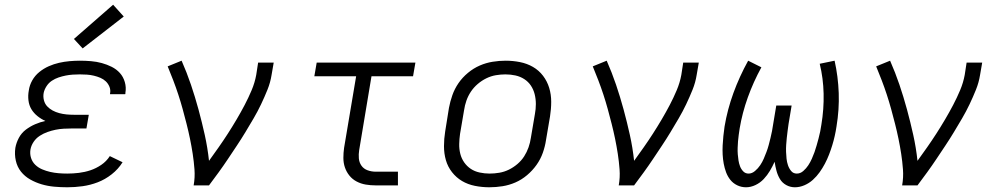

<svg xmlns="http://www.w3.org/2000/svg" viewBox="-20 -785 4240 813"><path d="M265 8Q237 8 209.5 5.5Q182 3 156.5 -4.5Q131 -12 108 -25Q85 -38 69 -58Q53 -78 47 -104.5Q41 -131 45 -159Q49 -181 60 -201.5Q71 -222 89.5 -236Q108 -250 129 -259Q150 -268 172 -273Q154 -281 138.5 -293.5Q123 -306 113 -322.5Q103 -339 100.5 -360Q98 -381 102 -402Q105 -424 116.5 -444.5Q128 -465 146.5 -480Q165 -495 186.5 -504.5Q208 -514 230 -519Q252 -524 274.5 -526Q297 -528 318 -528Q342 -528 365.5 -526Q389 -524 411 -518Q433 -512 453 -502Q473 -492 487.5 -476Q502 -460 508.5 -437.5Q515 -415 511 -392Q511 -390 511 -388.5Q511 -387 510 -386H446Q446 -386 446 -387Q446 -388 446 -389Q449 -404 443.5 -417.5Q438 -431 428 -440.5Q418 -450 405 -455.5Q392 -461 377.5 -464.5Q363 -468 348 -469Q333 -470 318 -470Q303 -470 288 -469Q273 -468 258 -465Q243 -462 228 -457Q213 -452 199.5 -443Q186 -434 177 -420Q168 -406 165 -392Q162 -376 166 -360.5Q170 -345 180 -334.5Q190 -324 203 -317Q216 -310 231 -306Q246 -302 261.5 -300.5Q277 -299 293 -299H356L346 -241H284Q267 -241 249.5 -240Q232 -239 215 -235.5Q198 -232 181 -226Q164 -220 148.5 -210Q133 -200 122.5 -184.5Q112 -169 109 -152Q106 -133 111.5 -116Q117 -99 129.5 -87Q142 -75 158.5 -68Q175 -61 192.5 -57Q210 -53 228.5 -51.5Q247 -50 265 -50Q289 -50 314 -53Q339 -56 363 -64Q387 -72 409 -87Q431 -102 445 -124L499 -98Q481 -69 453 -47Q425 -25 393.5 -13Q362 -1 329.5 3.5Q297 8 265 8ZM330 -580 293 -620 459 -765 504 -715Z M800 0Q806 -34 803.5 -67.5Q801 -101 796 -133.5Q791 -166 784.5 -197.5Q778 -229 770 -260.5Q762 -292 753.5 -323Q745 -354 735 -384.5Q725 -415 713.5 -445Q702 -475 690 -504L749 -528Q771 -478 788.5 -426.5Q806 -375 820.5 -321.5Q835 -268 847 -214Q859 -160 865 -104Q886 -133 906 -161.5Q926 -190 945 -219.5Q964 -249 982 -279.5Q1000 -310 1016 -340.5Q1032 -371 1045.5 -403Q1059 -435 1065 -468L1073 -520H1139L1130 -468Q1125 -436 1112.5 -405Q1100 -374 1085.5 -343.5Q1071 -313 1054 -284Q1037 -255 1019.5 -226Q1002 -197 983 -168.5Q964 -140 945 -111.5Q926 -83 906 -55.5Q886 -28 865 0Z M1571 0Q1549 0 1528.5 -3.5Q1508 -7 1490 -16.5Q1472 -26 1459.5 -41.5Q1447 -57 1440.5 -76Q1434 -95 1434 -116.5Q1434 -138 1437 -159L1488 -462H1311L1321 -520H1739L1729 -462H1553L1501 -150Q1498 -132 1499.5 -114.5Q1501 -97 1510.5 -83.5Q1520 -70 1536.5 -64Q1553 -58 1571 -58H1665V0Z M2052 8Q2052 8 2052 8Q2052 8 2052 8Q2021 8 1991 2Q1961 -4 1936.5 -18.5Q1912 -33 1894 -56Q1876 -79 1868 -107Q1860 -135 1860 -166Q1860 -197 1865 -228L1881 -328Q1886 -355 1895.5 -382Q1905 -409 1921.5 -433Q1938 -457 1961.5 -476.5Q1985 -496 2011.5 -507.5Q2038 -519 2066 -523.5Q2094 -528 2121 -528Q2121 -528 2121 -528Q2121 -528 2121 -528Q2152 -528 2182 -522Q2212 -516 2237 -501.5Q2262 -487 2279.5 -464Q2297 -441 2305.5 -413Q2314 -385 2314 -354Q2314 -323 2309 -292L2292 -192Q2288 -165 2278.5 -138Q2269 -111 2252 -87Q2235 -63 2212 -43.5Q2189 -24 2162.5 -12.5Q2136 -1 2108 3.5Q2080 8 2052 8ZM2053 -50Q2073 -50 2094 -53.5Q2115 -57 2134.5 -66.5Q2154 -76 2171 -90.5Q2188 -105 2199.5 -123Q2211 -141 2218 -161Q2225 -181 2228 -202L2245 -302Q2249 -323 2249 -344.5Q2249 -366 2244 -386Q2239 -406 2228 -422.5Q2217 -439 2200 -450Q2183 -461 2162.5 -465.5Q2142 -470 2120 -470Q2100 -470 2079.5 -466.5Q2059 -463 2039.5 -453.5Q2020 -444 2003 -429.5Q1986 -415 1974 -397Q1962 -379 1955 -359Q1948 -339 1945 -318L1928 -218Q1925 -197 1924.5 -175.5Q1924 -154 1929 -134Q1934 -114 1945.5 -97.5Q1957 -81 1973.5 -70Q1990 -59 2011 -54.5Q2032 -50 2053 -50Z M2600 0Q2606 -34 2603.5 -67.5Q2601 -101 2596 -133.5Q2591 -166 2584.5 -197.5Q2578 -229 2570 -260.5Q2562 -292 2553.5 -323Q2545 -354 2535 -384.5Q2525 -415 2513.5 -445Q2502 -475 2490 -504L2549 -528Q2571 -478 2588.5 -426.5Q2606 -375 2620.5 -321.5Q2635 -268 2647 -214Q2659 -160 2665 -104Q2686 -133 2706 -161.5Q2726 -190 2745 -219.5Q2764 -249 2782 -279.5Q2800 -310 2816 -340.5Q2832 -371 2845.5 -403Q2859 -435 2865 -468L2873 -520H2939L2930 -468Q2925 -436 2912.5 -405Q2900 -374 2885.5 -343.5Q2871 -313 2854 -284Q2837 -255 2819.5 -226Q2802 -197 2783 -168.5Q2764 -140 2745 -111.5Q2726 -83 2706 -55.5Q2686 -28 2665 0Z M3346 8Q3326 8 3309 -1.5Q3292 -11 3282.5 -27Q3273 -43 3268 -61.5Q3263 -80 3260 -100Q3251 -80 3240 -61.5Q3229 -43 3214 -27Q3199 -11 3179 -1.5Q3159 8 3139 8Q3119 8 3101.5 -0.5Q3084 -9 3072.5 -23.5Q3061 -38 3054.5 -55.5Q3048 -73 3044.5 -92Q3041 -111 3040 -130.5Q3039 -150 3040 -169.5Q3041 -189 3043 -209Q3045 -229 3048 -249Q3060 -321 3085.5 -391Q3111 -461 3148 -528L3204 -500Q3170 -438 3146.5 -372.5Q3123 -307 3112 -241Q3110 -227 3108 -213.5Q3106 -200 3105 -186.5Q3104 -173 3103.5 -159Q3103 -145 3104 -132Q3105 -119 3107 -106Q3109 -93 3113.5 -81Q3118 -69 3127 -59.5Q3136 -50 3150 -50Q3164 -50 3177 -61Q3190 -72 3199 -85.5Q3208 -99 3214 -113Q3220 -127 3225.5 -141.5Q3231 -156 3235 -171Q3239 -186 3242.5 -200.5Q3246 -215 3249 -230Q3252 -245 3254 -260L3267 -338H3332L3319 -260Q3317 -245 3315 -230.5Q3313 -216 3311.5 -201Q3310 -186 3309 -171.5Q3308 -157 3308.5 -142Q3309 -127 3310.5 -113Q3312 -99 3316.5 -85.5Q3321 -72 3330 -61Q3339 -50 3354 -50Q3369 -50 3381.5 -61Q3394 -72 3402.5 -85Q3411 -98 3417.5 -112.5Q3424 -127 3429 -141Q3434 -155 3438 -169.5Q3442 -184 3446 -198.5Q3450 -213 3453 -228Q3456 -243 3458 -257Q3469 -323 3467.5 -388.5Q3466 -454 3451 -515L3514 -528Q3529 -461 3531.5 -391Q3534 -321 3522 -249Q3519 -229 3514.5 -209Q3510 -189 3504 -169.5Q3498 -150 3490.5 -130.5Q3483 -111 3473 -92Q3463 -73 3450.5 -55.5Q3438 -38 3422 -23.5Q3406 -9 3386 -0.5Q3366 8 3346 8Z M3800 0Q3806 -34 3803.5 -67.5Q3801 -101 3796 -133.5Q3791 -166 3784.5 -197.5Q3778 -229 3770 -260.5Q3762 -292 3753.5 -323Q3745 -354 3735 -384.5Q3725 -415 3713.5 -445Q3702 -475 3690 -504L3749 -528Q3771 -478 3788.5 -426.5Q3806 -375 3820.5 -321.5Q3835 -268 3847 -214Q3859 -160 3865 -104Q3886 -133 3906 -161.5Q3926 -190 3945 -219.5Q3964 -249 3982 -279.5Q4000 -310 4016 -340.5Q4032 -371 4045.5 -403Q4059 -435 4065 -468L4073 -520H4139L4130 -468Q4125 -436 4112.5 -405Q4100 -374 4085.5 -343.5Q4071 -313 4054 -284Q4037 -255 4019.5 -226Q4002 -197 3983 -168.5Q3964 -140 3945 -111.5Q3926 -83 3906 -55.5Q3886 -28 3865 0Z"/></svg>

Font: Iosevka SS04 Light Extended
Style: Italic
Weight: 300
Width: 7
Italic angle: -9°
Monospace: yes
Designer: Belleve Invis
Foundry: Belleve Invis
Version: Version 19.0.0; ttfautohint (v1.8.4)